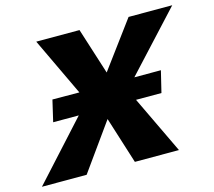

<svg xmlns="http://www.w3.org/2000/svg" viewBox="-136 -775 995 892"><g transform="rotate(-15 361.5 -329.0)"><path d="M-40 0 263 -333 109 -658H317L388 -435L553 -658H763L461 -331L619 0H407L336 -225L175 0ZM88 -276 112 -379 337 -378 316 -276ZM383 -277 404 -380H634L609 -277Z"/></g></svg>

Font: Ysabeau Infant Black
Style: Italic
Weight: 900
Italic angle: -12°
Designer: Christian Thalmann (Catharsis Fonts)
Version: Version 2.001;gftools[0.9.30]; featfreeze: ss01,ss02,lnum